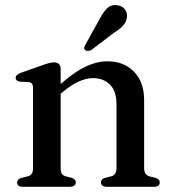

<svg xmlns="http://www.w3.org/2000/svg" viewBox="-20 -716 664 736"><path d="M212.5 -450.5V-394Q267.5 -442 309.8 -461.5Q352 -481 391.5 -481Q455 -481 493.8 -441Q532.5 -401 532.5 -333V-71.5Q532.5 -45 554.5 -39.5L575.5 -34.5Q592.5 -29 592.5 -17Q592.5 0 570 0H390.5Q367 0 367 -17.5Q367 -29.5 383 -34.5L406 -40Q426.5 -45 426.5 -71.5V-316.5Q426.5 -366.5 401.8 -391.5Q377 -416.5 336 -416.5Q311 -416.5 281.8 -403.5Q252.5 -390.5 219.5 -362.5L212.5 -356.5V-70Q212.5 -56 217.5 -49.2Q222.5 -42.5 232.5 -40L254.5 -34.5Q270.5 -29.5 270.5 -17.5Q270.5 0 247 0H68Q45.5 0 45.5 -17Q45.5 -29 63 -34.5L86.5 -40Q106.5 -45 106.5 -69.5V-379Q106.5 -400 90 -401.5L56.5 -403Q40 -405.5 40 -417.5Q40 -429.5 60 -437L142.5 -466Q172.5 -477 186.5 -477Q212.5 -477 212.5 -450.5ZM360.5 -640.5Q374.5 -668 390 -683.5Q405.5 -699 428.5 -696Q448.5 -694 458.8 -679.8Q469 -665.5 466.5 -649Q464 -631.5 451.5 -617.8Q439 -604 417 -590.5L329 -523.5Q323.5 -521 317 -520.8Q310.5 -520.5 306.5 -524Q301.5 -528.5 302.8 -534Q304 -539.5 307.5 -545Z"/></svg>

Font: Fraunces 9pt
Style: Regular
Weight: 400
Version: Version 1.000;[b76b70a41]